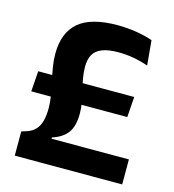

<svg xmlns="http://www.w3.org/2000/svg" viewBox="-100 -736 743 820"><g transform="rotate(15 272.0 -326.0)"><path d="M36.5 -283.5 43 -374H467.5L461 -283.5ZM172.5 -110.5H514.5V0H39.5V-107L60 -113.5Q84.5 -121 99.2 -136.5Q114 -152 120.5 -176.2Q127 -200.5 127 -233Q127 -260 122 -288.8Q117 -317.5 110.5 -347.2Q104 -377 99 -406.8Q94 -436.5 94 -465.5Q94 -558.5 148.5 -605.2Q203 -652 320.5 -652Q362 -652 402.8 -645.5Q443.5 -639 476 -627.5L486 -518Q453 -529.5 420.5 -535.2Q388 -541 353.5 -541Q308 -541 281 -530Q254 -519 242.5 -497.8Q231 -476.5 231 -444.5Q231 -420.5 235.5 -395.2Q240 -370 246.2 -344.5Q252.5 -319 257 -294.2Q261.5 -269.5 261.5 -246Q261.5 -189.5 240 -160.2Q218.5 -131 172.5 -116Z"/></g></svg>

Font: Anek Tamil Medium SemiBold
Style: Regular
Weight: 600
Version: Version 1.003